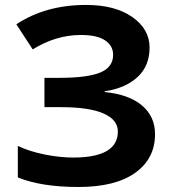

<svg xmlns="http://www.w3.org/2000/svg" viewBox="-20 -744 688 774"><path d="M327.1 -724.1Q443.8 -724.1 513.4 -675.3Q583 -626.5 583 -552.2Q583 -478 534.2 -433.1Q485.4 -388.2 401.9 -376V-373Q500 -363.3 552.5 -318.8Q605 -274.4 605 -203.1Q605 -104.5 525.1 -47.4Q445.3 9.8 295.9 9.8Q146.5 9.8 51.8 -28.8V-155.8Q97.7 -133.8 159.4 -121.3Q221.2 -108.9 274.9 -108.9Q455.1 -108.9 455.1 -213.9Q455.1 -261.2 397.2 -286.6Q339.4 -312 226.1 -312H159.2V-430.2H219.2Q332.5 -430.2 384.3 -451.7Q436 -473.1 436 -522.9Q436 -559.6 403.6 -581.3Q371.1 -603 306.2 -603Q205.6 -603 111.8 -544.9L45.9 -646Q163.6 -724.1 327.1 -724.1Z"/></svg>

Font: NotoSans-Bold
Style: Bold
Weight: 700
Designer: Monotype Design team
Foundry: Monotype Imaging Inc.
Version: Version 1.04